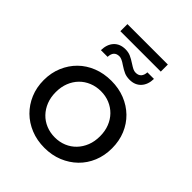

<svg xmlns="http://www.w3.org/2000/svg" viewBox="-230 -959 1095 1095"><g transform="rotate(45 317.5 -411.0)"><path d="M42 -265Q42 -324 63 -373.5Q84 -423 120.5 -459Q157 -495 207.5 -515Q258 -535 318 -535Q378 -535 428 -515Q478 -495 515 -459Q552 -423 572.5 -373.5Q593 -324 593 -265Q593 -206 572.5 -156.5Q552 -107 515 -71Q478 -35 428 -14.5Q378 6 318 6Q258 6 207.5 -14.5Q157 -35 120.5 -71Q84 -107 63 -156.5Q42 -206 42 -265ZM496 -265Q496 -307 482.5 -341Q469 -375 445 -399.5Q421 -424 388.5 -437.5Q356 -451 318 -451Q280 -451 247 -437.5Q214 -424 190 -399.5Q166 -375 152.5 -341Q139 -307 139 -265Q139 -223 152.5 -189Q166 -155 190 -130Q214 -105 247 -91.5Q280 -78 318 -78Q356 -78 388.5 -91.5Q421 -105 445 -130Q469 -155 482.5 -189Q496 -223 496 -265ZM301 -644Q270 -666 252 -666Q208 -666 206 -616H152Q153 -664 178.5 -691.5Q204 -719 248 -719Q271 -719 289.5 -711Q308 -703 332 -687Q349 -676 360 -670.5Q371 -665 383 -665Q405 -665 416.5 -678Q428 -691 429 -714H482Q481 -667 455.5 -639.5Q430 -612 387 -612Q362 -612 343.5 -620Q325 -628 301 -644ZM154 -828H480V-771H154Z"/></g></svg>

Font: CMG Sans Medium
Style: Regular
Weight: 500
Designer: Julieta Ulanovsky
Foundry: Julieta Ulanovsky
Version: Version 7.200